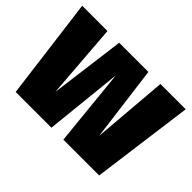

<svg xmlns="http://www.w3.org/2000/svg" viewBox="-129 -937 1200 1200"><g transform="rotate(45 471.0 -337.5)"><path d="M98.5 0 11.5 -675H235L273.5 -175.5L338.5 -675H596.5L661.5 -174.5L703 -675H926.5L836.5 0H520L468 -516L414.5 0Z"/></g></svg>

Font: Anybody Black
Style: Regular
Weight: 900
Designer: Tyler Finck
Foundry: Etcetera Type Company
Version: Version 1.010; ttfautohint (v1.8.3) -l 8 -r 50 -G 200 -x 14 